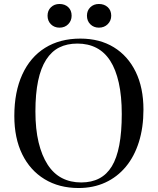

<svg xmlns="http://www.w3.org/2000/svg" viewBox="-20 -931 793 965"><path d="M375 14Q277 14 204 -30.5Q131 -75 91.5 -156Q52 -237 52 -348Q52 -469 92 -556.5Q132 -644 206.5 -690.5Q281 -737 384 -737Q481 -737 552 -693.5Q623 -650 662 -570Q701 -490 701 -380Q701 -290 678 -217Q655 -144 612 -92.5Q569 -41 509 -13.5Q449 14 375 14ZM388 -14Q440 -14 478.5 -34Q517 -54 542 -95Q567 -136 579.5 -201.5Q592 -267 592 -358Q592 -448 577 -515Q562 -582 534 -625.5Q506 -669 464.5 -690.5Q423 -712 369 -712Q317 -712 278 -692.5Q239 -673 212 -631Q185 -589 171.5 -524.5Q158 -460 158 -371Q158 -282 174 -215.5Q190 -149 219.5 -103.5Q249 -58 291.5 -36Q334 -14 388 -14ZM477 -792Q451 -792 434 -809Q417 -826 417 -852Q417 -878 434 -894.5Q451 -911 477 -911Q504 -911 521.5 -895Q539 -879 539 -852Q539 -827 521.5 -809.5Q504 -792 477 -792ZM279 -792Q253 -792 236 -809Q219 -826 219 -852Q219 -878 236 -894.5Q253 -911 279 -911Q306 -911 323 -895Q340 -879 340 -852Q340 -827 323 -809.5Q306 -792 279 -792Z"/></svg>

Font: Literata 60pt
Style: Regular
Weight: 400
Designer: Latin by Veronika Burian and Jose Scaglione. Greek by Irene Vlachou. Cyrillic by Vera Evstafieva.
Foundry: TypeTogether
Version: Version 3.002